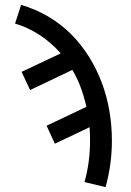

<svg xmlns="http://www.w3.org/2000/svg" viewBox="-20 -548 540 791"><path d="M415 223 328 202Q340 160 345.5 117Q351 74 351 31Q351 18 350.5 4Q350 -10 349 -24L206 44L172 -30L336 -108Q327 -148 313 -186.5Q299 -225 278 -260L104 -177L69 -252L230 -328Q193 -371 144.5 -403Q96 -435 42 -451L67 -528Q125 -511 177.5 -480.5Q230 -450 272.5 -407.5Q315 -365 347 -313.5Q379 -262 400 -205.5Q421 -149 431 -89Q441 -29 441 31Q441 80 434.5 128Q428 176 415 223Z"/></svg>

Font: Iosevka Curly Slab Medium
Style: Regular
Weight: 500
Monospace: yes
Designer: Belleve Invis
Foundry: Belleve Invis
Version: Version 22.1.2; ttfautohint (v1.8.4)